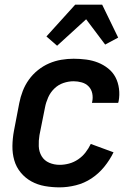

<svg xmlns="http://www.w3.org/2000/svg" viewBox="-20 -795 590 827"><path d="M237 12Q204 12 173 6.5Q142 1 115.5 -13.5Q89 -28 69.5 -51.5Q50 -75 41.5 -104.5Q33 -134 33.5 -166.5Q34 -199 40 -231L63 -351Q68 -377 78 -403Q88 -429 104.5 -452Q121 -475 143.5 -493Q166 -511 191.5 -522Q217 -533 244 -537.5Q271 -542 297 -542Q324 -542 351 -538.5Q378 -535 402 -525.5Q426 -516 446 -500Q466 -484 477.5 -462Q489 -440 492.5 -413Q496 -386 491 -359L489 -352H376L377 -356Q381 -374 377.5 -392Q374 -410 362 -422.5Q350 -435 332.5 -440Q315 -445 297 -445Q275 -445 253 -437.5Q231 -430 214 -413.5Q197 -397 187.5 -375.5Q178 -354 174 -333L150 -213Q146 -189 147 -165Q148 -141 159.5 -122Q171 -103 192 -94Q213 -85 237 -85Q257 -85 277.5 -90.5Q298 -96 316.5 -108.5Q335 -121 348.5 -138.5Q362 -156 371 -175L469 -139Q453 -106 429 -76.5Q405 -47 374 -26.5Q343 -6 307 3Q271 12 237 12ZM226 -598 180 -638 304 -775H420L489 -633L433 -603L351 -712Z"/></svg>

Font: Lode Term
Style: Bold Italic
Weight: 700
Italic angle: -11°
Monospace: yes
Designer: Belleve Invis
Foundry: Belleve Invis
Version: Version 29.2.0